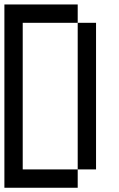

<svg xmlns="http://www.w3.org/2000/svg" viewBox="-20 -937 540 873"><path d="M0 -83.3V-916.7H333.3V-833.3H83.3V-166.7H333.3V-83.3ZM333.3 -166.7V-833.3H416.7V-166.7Z"/></svg>

Font: GalmuriMono11 Regular
Style: Regular
Weight: 400
Designer: Lee Minseo (quiple)
Version: Version 2.399;hotconv 1.1.1;makeotfexe 2.6.0 DEVELOPMENT